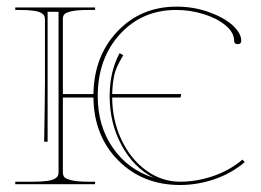

<svg xmlns="http://www.w3.org/2000/svg" viewBox="-20 -542 767 565"><path d="M120.1 -125H109.9Q112.3 -260.3 112.3 -300.3V-484.9Q112.3 -491.2 110.1 -495.6Q107.9 -500 100.8 -504.2Q93.8 -508.3 77.9 -510.5Q62 -512.7 37.6 -512.7H24.9V-520H259.8V-512.7H240.2Q208.5 -512.7 191.4 -509Q174.3 -505.4 169.7 -500.2Q165 -495.1 165 -486.3V-265.1H254.9Q256.8 -377.4 325.9 -450Q395 -522.5 500 -522.5Q550.3 -522.5 595.5 -506.1Q640.6 -489.7 665.3 -466.8Q689.9 -443.8 689.9 -422.4Q689.9 -412.1 679.7 -412.1Q668.9 -412.1 668.9 -422.4Q668.9 -445.8 644.3 -466.8Q619.6 -487.8 580.1 -500.2Q540.5 -512.7 498.5 -512.7Q397.9 -512.7 332.8 -441.2Q267.6 -369.6 267.6 -258.8Q267.6 -170.9 312.3 -106.7Q356.9 -42.5 432.1 -19Q374 -48.3 338.4 -113.5Q302.7 -178.7 302.7 -258.8Q302.7 -331.5 332 -385.7L342.8 -379.4Q321.3 -344.2 316.4 -321.8Q311 -296.9 310.1 -265.1H513.2L511.2 -254.9H310.1Q310.5 -187.5 337.6 -130.4Q364.7 -73.2 410.4 -40.3Q456.1 -7.3 509.8 -7.3Q559.1 -7.3 607.4 -23.9Q655.8 -40.5 693.4 -72.3L700.2 -64.9Q661.1 -31.7 611.1 -14.6Q561 2.4 509.8 2.4Q399.9 2.4 328.1 -69.8Q256.3 -142.1 254.9 -254.9H165V-35.2Q165 -26.4 169.2 -21Q173.3 -15.6 190.7 -11.5Q208 -7.3 240.2 -7.3H259.8V0H24.9V-7.3H77.6Q102.1 -7.3 117.9 -9.5Q133.8 -11.7 140.9 -15.9Q147.9 -20 150.1 -24.4Q152.3 -28.8 152.3 -35.2V-507.3H120.1Z"/></svg>

Font: ZnikomitNo25
Style: Regular
Weight: 100
Designer: gluk
Foundry: gluk
Version: Version 0.56